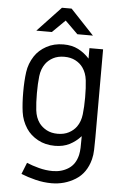

<svg xmlns="http://www.w3.org/2000/svg" viewBox="-62 -774 667 1026"><g transform="rotate(5 272.0 -260.5)"><path d="M253.9 -536.1Q299.3 -536.1 333 -518.8Q366.7 -501.5 393.1 -472.2V-528.3H466.3V-54.2Q466.3 -18.1 465.3 10.5Q464.4 39.1 458.5 62Q439 137.2 381.3 172.9Q323.7 208.5 253.9 208.5Q210.9 208.5 167.7 197.8Q124.5 187 89.8 172.9L114.3 111.3Q143.1 123.5 180.2 133.3Q217.3 143.1 253.9 143.1Q302.7 143.1 339.4 119.1Q376 95.2 387.7 44.9Q391.6 27.3 392.3 6.3Q393.1 -14.6 393.1 -56.2Q366.7 -26.9 333 -9.5Q299.3 7.8 253.9 7.8Q202.6 7.8 162.6 -14.2Q122.6 -36.1 100.1 -70.3Q73.7 -110.8 67.4 -157Q61 -203.1 61 -264.2Q61 -325.2 67.4 -371.3Q73.7 -417.5 100.1 -458Q122.6 -492.2 162.6 -514.2Q202.6 -536.1 253.9 -536.1ZM263.7 -470.7Q229.5 -470.7 204.3 -457.5Q179.2 -444.3 163.6 -422.9Q143.6 -395 138.9 -355.7Q134.3 -316.4 134.3 -264.2Q134.3 -212.4 138.9 -172.9Q143.6 -133.3 163.6 -105.5Q179.2 -84.5 204.3 -71Q229.5 -57.6 263.7 -57.6Q297.9 -57.6 323.2 -71Q348.6 -84.5 363.8 -105.5Q383.8 -133.3 388.4 -172.9Q393.1 -212.4 393.1 -264.2Q393.1 -316.4 388.4 -355.7Q383.8 -395 363.8 -422.9Q348.6 -444.3 323.2 -457.5Q297.9 -470.7 263.7 -470.7ZM322.3 -596.7 253.9 -664.1 185.5 -596.7H102.1L228 -730.5H279.8L405.8 -596.7Z"/></g></svg>

Font: Gidole
Style: Regular
Weight: 400
Version: Version 2.100; ttfautohint (v1.8.4.7-5d5b)